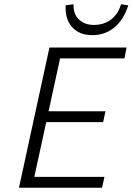

<svg xmlns="http://www.w3.org/2000/svg" viewBox="-20 -881 622 901"><path d="M262 -607 208 -359H475L464 -308H197L141 -51H470L459 0H69L212 -658H574L564 -607ZM582 -856 548 -861Q534 -814 500.5 -789Q467 -764 421 -764Q376 -764 349.5 -790.5Q323 -817 325 -861L288 -856Q285 -790 319 -753Q353 -716 413 -716Q473 -716 517 -752.5Q561 -789 582 -856Z"/></svg>

Font: Ysabeau Semilight
Style: Italic
Weight: 300
Italic angle: -12°
Designer: Christian Thalmann (Catharsis Fonts)
Version: Version 0.003